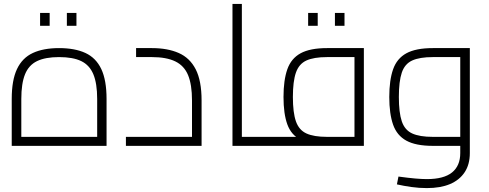

<svg xmlns="http://www.w3.org/2000/svg" viewBox="-20 -746 2501 982"><path d="M40 0V-240Q40 -336 67 -393Q94 -450 148 -475Q202 -500 282 -500Q363 -500 417 -475Q471 -450 498 -393Q525 -336 525 -240V0ZM89 -25 65 -46H499L477 -25V-240Q477 -319 457.5 -366Q438 -413 395.5 -433.5Q353 -454 282 -454Q212 -454 169.5 -433.5Q127 -413 108 -366Q89 -319 89 -240ZM185 -614V-680H234V-614ZM322 -614V-680H371V-614Z M624 0V-46H1000L962 -11V-232Q962 -313 942 -361.5Q922 -410 876.5 -432Q831 -454 757 -454H676V-500H757Q837 -500 894 -475Q951 -450 981 -391.5Q1011 -333 1011 -232V0Z M1217 0V-46H1324V0ZM1169 0V-726H1217V0ZM1324 0V-46Q1331 -46 1335 -44Q1339 -42 1341 -39Q1343 -36 1343.5 -32Q1344 -28 1344 -23Q1344 -18 1343.5 -13.5Q1343 -9 1341 -6Q1339 -3 1335 -1.5Q1331 0 1324 0Z M1324 0V-46H1826L1793 -15V-475L1816 -454H1653Q1585 -454 1547 -436.5Q1509 -419 1493.5 -374.5Q1478 -330 1478 -250Q1478 -170 1493.5 -125.5Q1509 -81 1547 -63.5Q1585 -46 1653 -46V-6Q1566 -6 1517.5 -31Q1469 -56 1449.5 -110Q1430 -164 1430 -250Q1430 -336 1449.5 -391.5Q1469 -447 1517.5 -473.5Q1566 -500 1653 -500H1841V0ZM1324 0Q1317 0 1313 -1.5Q1309 -3 1307 -6Q1305 -9 1304.5 -13.5Q1304 -18 1304 -23Q1304 -30 1305.5 -34.5Q1307 -39 1311 -42.5Q1315 -46 1324 -46ZM1556 -614V-680H1605V-614ZM1693 -614V-680H1742V-614Z M2163 216Q2124 216 2084.5 210.5Q2045 205 2010 197L2018 157Q2069 164 2103.5 167Q2138 170 2163 170Q2250 170 2292 136Q2334 102 2334 37V-472L2357 -454H2194Q2126 -454 2088 -436.5Q2050 -419 2035 -374.5Q2020 -330 2020 -250Q2020 -170 2035 -125.5Q2050 -81 2088 -63.5Q2126 -46 2194 -46H2334V0H2194Q2107 0 2058.5 -26.5Q2010 -53 1990.5 -108.5Q1971 -164 1971 -250Q1971 -336 1990.5 -391.5Q2010 -447 2058.5 -473.5Q2107 -500 2194 -500H2383V37Q2383 95 2356.5 135Q2330 175 2281.5 195.5Q2233 216 2163 216Z"/></svg>

Font: Cairo Play Light
Style: Regular
Weight: 300
Version: Version 3.119